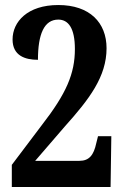

<svg xmlns="http://www.w3.org/2000/svg" viewBox="-20 -744 501 764"><path d="M27 -88V0H420L423 -202H370L363 -174C353 -127 335 -104 296 -104H120L239 -242C335 -349 404 -439 404 -552C404 -654 337 -724 212 -724C89 -724 30 -657 30 -587C30 -523 79 -506 131 -506C131 -609 156 -666 212 -666C252 -666 278 -632 278 -549C278 -451 244 -372 147 -247Z"/></svg>

Font: Noto Serif Sinhala ExtraCondensed
Style: Bold
Weight: 700
Width: 2
Designer: Jelle Bosma - Monotype Design Team
Foundry: Monotype Imaging Inc.
Version: Version 2.007